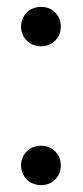

<svg xmlns="http://www.w3.org/2000/svg" viewBox="-20 -531 240 556"><path d="M99 5Q74 5 57.5 -11.5Q41 -28 41 -52Q41 -76 57.5 -92.5Q74 -109 99 -109Q124 -109 140 -92.5Q156 -76 156 -52Q156 -28 140 -11.5Q124 5 99 5ZM99 -397Q74 -397 57.5 -413.5Q41 -430 41 -454Q41 -478 57.5 -494.5Q74 -511 99 -511Q124 -511 140 -494.5Q156 -478 156 -454Q156 -430 140 -413.5Q124 -397 99 -397Z"/></svg>

Font: DM Sans 20pt
Style: Regular
Weight: 400
Version: Version 4.004;gftools[0.9.30]